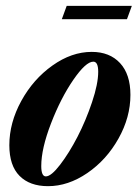

<svg xmlns="http://www.w3.org/2000/svg" viewBox="-20 -621 472 652"><path d="M189.9 -555.7 206.5 -601.1H427.7L411.1 -555.7ZM143.1 11.2Q81.1 11.2 46.4 -23.7Q11.7 -58.6 11.7 -127.9Q11.7 -204.1 52.2 -278.1Q92.8 -352.1 158 -398.4Q223.1 -444.8 291.5 -444.8Q352.5 -444.8 387.7 -406.7Q422.9 -368.7 422.9 -298.8Q422.9 -222.7 382.3 -150.4Q341.8 -78.1 276.6 -33.4Q211.4 11.2 143.1 11.2ZM135.7 -22Q153.8 -22 184.3 -61.8Q214.8 -101.6 243.2 -156.5Q271.5 -211.4 292.5 -273.9Q313.5 -336.4 313.5 -377.4Q313.5 -411.6 296.9 -411.6Q271.5 -411.6 229 -349.9Q186.5 -288.1 153.3 -202.1Q120.1 -116.2 120.1 -57.1Q120.1 -22 135.7 -22Z"/></svg>

Font: Elstob Grade
Style: Italic
Weight: 400
Italic angle: -20°
Designer: Peter S. Baker
Version: Version 1.015